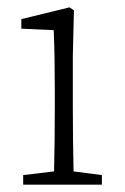

<svg xmlns="http://www.w3.org/2000/svg" viewBox="-20 -502 341 522"><path d="M43 0V-26L127 -36Q128 -74 128.5 -123.5Q129 -173 129 -210V-258Q129 -351 126 -420L38 -424V-450L169 -482L181 -474L178 -350V-210Q178 -173 178.5 -123.5Q179 -74 180 -36L257 -26V0Z"/></svg>

Font: Source Serif Pro Light
Style: Regular
Weight: 300
Designer: Frank Grießhammer
Foundry: Adobe Systems Incorporated
Version: Version 3.001;hotconv 1.0.111;makeotfexe 2.5.65597